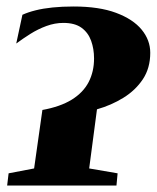

<svg xmlns="http://www.w3.org/2000/svg" viewBox="-20 -571 484 591"><path d="M2 0 6.5 -37.5 85 -52.5 110.5 -232.5Q165.5 -242.5 200.8 -264.2Q236 -286 252.8 -318.2Q269.5 -350.5 269.5 -391Q269.5 -420.5 260.5 -445.5Q251.5 -470.5 231 -485.5Q210.5 -500.5 175 -500.5Q149 -500.5 123 -491Q97 -481.5 73.2 -466.5Q49.5 -451.5 30 -437L49 -525.5Q66.5 -533.5 89.5 -539.2Q112.5 -545 141.8 -548Q171 -551 206.5 -551Q285 -551 337.2 -531.5Q389.5 -512 416 -479.8Q442.5 -447.5 442.5 -408.5Q442.5 -361.5 419.8 -327.2Q397 -293 359.8 -270Q322.5 -247 278.5 -234.5L254.5 -52.5L342 -37.5L338.5 0Z"/></svg>

Font: Merriweather 72pt Black
Style: Italic
Weight: 900
Italic angle: -7.8°
Version: Version 2.101